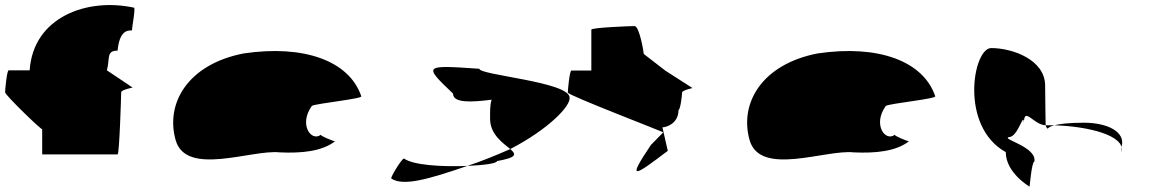

<svg xmlns="http://www.w3.org/2000/svg" viewBox="-69 -744 4582 751"><path d="M-49 -383C-49 -372 96 -232 96 -239V-140H391C398 -140 405 -372 405 -383C405 -394 457 -402 449 -402L349 -469C362 -514 345 -546 391 -546C398 -618 424 -626 447 -625C447 -636 462 -714 455 -714C271 -754 61 -677 47 -469H-35C-42 -469 -49 -394 -49 -383Z M618 -196C659 -52 915 -160 1025 -148C1111 -144 1190 -152 1241 -191C1233 -193 1184 -212 1186 -217C1149 -188 1098 -257 1151 -330C1171 -340 1354 -358 1344 -368C1297 -506 1120 -570 884 -535C667 -493 577 -341 618 -196ZM1186 -217C1186 -217 1186 -218 1186 -218C1186 -218 1186 -217 1186 -217ZM1242 -192 1241 -191C1243 -191 1243 -191 1242 -190Z M1461 -46C1508 -14 1607 -43 1759 -95C1658 -91 1547 -98 1511 -124C1503 -124 1461 -56 1461 -46ZM1703 -378C1703 -340 1775 -344 1854 -354C1847 -333 1848 -306 1848 -279C1848 -218 1899 -184 1927 -161C2077 -239 2163 -329 2159 -362C2159 -424 1806 -450 1806 -475C1589 -490 1585 -490 1703 -378ZM1759 -95C1826 -98 1875 -105 1875 -114C1954 -128 1951 -140 1927 -161C1872 -137 1817 -114 1759 -95Z M2152 -382C2152 -371 2533 -226 2525 -226L2477 -177C2381 -34 2411 -54 2543 -154L2522 -246C2538 -246 2585 -261 2585 -314C2592 -314 2599 -371 2599 -382C2599 -392 2646 -400 2639 -400L2533 -468L2449 -533C2449 -540 2432 -642 2413 -642C2394 -642 2244 -636 2244 -628V-468H2166C2159 -468 2152 -392 2152 -382Z M2863 -196C2904 -52 3160 -160 3270 -148C3356 -144 3435 -152 3486 -191C3478 -193 3429 -212 3431 -217C3394 -188 3343 -257 3396 -330C3416 -340 3599 -358 3589 -368C3542 -506 3365 -570 3129 -535C2912 -493 2822 -341 2863 -196ZM3431 -217C3431 -217 3431 -218 3431 -218C3431 -218 3431 -217 3431 -217ZM3487 -192 3486 -191C3488 -191 3488 -191 3487 -190Z M3865 -149C3865 -68 3958 -14 3958 -14C3958 -6 3966 -112 3977 -112C3987 -171 3844 -200 3878 -208C3914 -208 3936 -314 3936 -261C3936 -331 3972 -256 4021 -254C4021 -281 4019 -346 4019 -409C4019 -510 3892 -556 3808 -556C3737 -556 3683 -250 3865 -149ZM4021 -254C4023 -246 4027 -242 4029 -241C4029 -237 4026 -246 4055 -254ZM4055 -254C4075 -259 4109 -264 4171 -264C4263 -264 4335 -228 4318 -170V-149C4335 -215 4185 -250 4055 -254Z"/></svg>

Font: Ampere
Style: UltExt
Weight: 400
Version: Version 1